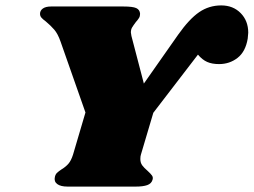

<svg xmlns="http://www.w3.org/2000/svg" viewBox="-20 -690 938 710"><path d="M898 -569Q898 -563 896 -547Q888 -499 858.5 -476Q829 -453 790 -453Q764 -453 746 -461Q728 -469 712 -488L547 -273L501 -118Q499 -112 499 -102Q499 -88 506 -78.5Q513 -69 526 -58Q537 -48 542 -41Q547 -34 544 -25Q540 -11 524.5 -5.5Q509 0 482 0H230Q204 0 191.5 -9.5Q179 -19 183 -36Q185 -45 190.5 -50.5Q196 -56 208 -64Q223 -73 233 -84.5Q243 -96 250 -118L296 -274L204 -536Q194 -565 180.5 -580.5Q167 -596 149 -611Q138 -619 133 -625Q128 -631 128 -639Q128 -651 138.5 -658.5Q149 -666 169 -666H436Q471 -666 484 -660Q497 -654 498 -639Q498 -630 494 -623.5Q490 -617 482 -608Q473 -596 468.5 -588.5Q464 -581 464 -570Q464 -567 466 -557L512 -381L639 -562Q680 -620 716.5 -645Q753 -670 798 -670Q842 -670 870 -641.5Q898 -613 898 -569Z"/></svg>

Font: Shrikhand
Style: Regular
Weight: 400
Italic angle: -14°
Designer: Jonny Pinhorn
Foundry: Jonny Pinhorn
Version: Version 1.001;PS 1.001;hotconv 1.0.88;makeotf.lib2.5.647800